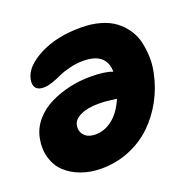

<svg xmlns="http://www.w3.org/2000/svg" viewBox="-109 -624 830 821"><g transform="rotate(-20 305.5 -213.5)"><path d="M219.2 85Q169.9 85 128.4 70.1Q86.9 55.2 58.1 28.6Q29.3 2 17.1 -38.8Q4.9 -79.6 14.2 -127.9Q22.9 -171.4 52.2 -205.3Q81.5 -239.3 123 -259.5Q164.6 -279.8 211.2 -290.3Q257.8 -300.8 306.2 -300.8Q372.6 -300.8 407.2 -287.1Q405.3 -375 300.8 -375Q269 -375 238.3 -367.2Q207.5 -359.4 187.7 -350.1Q168 -340.8 145.3 -333Q122.6 -325.2 105 -325.2Q79.1 -325.2 68.8 -339.4Q58.6 -353.5 64 -378.9Q74.7 -431.6 151.9 -471.9Q229 -512.2 339.8 -512.2Q388.7 -512.2 428.2 -500.7Q467.8 -489.3 494.1 -469.2Q520.5 -449.2 539.3 -421.6Q558.1 -394 565.4 -361.6Q572.8 -329.1 574 -293.5Q575.2 -257.8 566.9 -221.2Q554.2 -159.2 524.2 -104Q494.1 -48.8 450.4 -6.6Q406.7 35.6 346.7 60.3Q286.6 85 219.2 85ZM182.1 -126Q176.8 -100.1 193.1 -80.6Q209.5 -61 245.1 -61Q286.6 -61 322.5 -89.4Q358.4 -117.7 381.8 -172.9Q377.4 -173.3 362.5 -175.5Q347.7 -177.7 332.5 -179Q317.4 -180.2 299.8 -180.2Q249.5 -180.2 218 -165Q186.5 -149.9 182.1 -126Z"/></g></svg>

Font: Shantell Sans Irregular Bouncy
Style: Italic
Weight: 800
Italic angle: -11.31°
Designer: Stephen Nixon, Anya Danilova, Shantell Martin
Foundry: Arrow Type
Version: Version 1.006;[9816181b4]